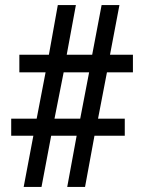

<svg xmlns="http://www.w3.org/2000/svg" viewBox="-20 -734 565 754"><path d="M73 0 111 -201H24V-268H124L159 -450H56V-519H172L207 -714H278L242 -519H342L379 -714H449L412 -519H502V-450H400L365 -268H470V-201H351L314 0H244L281 -201H181L143 0ZM194 -268H295L330 -450H230Z"/></svg>

Font: Noto Serif Lao SemiCondensed
Style: Bold
Weight: 700
Width: 4
Designer: Monotype Design Team
Foundry: Monotype Imaging Inc.
Version: Version 2.003; ttfautohint (v1.8.4.7-5d5b)